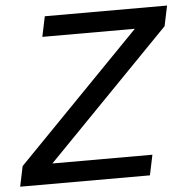

<svg xmlns="http://www.w3.org/2000/svg" viewBox="-58 -717 745 765"><g transform="rotate(-5 315.0 -334.0)"><path d="M-8 0 9 -81 502 -587H132L149 -668H638L621 -587L128 -81H528L511 0Z"/></g></svg>

Font: Atkinson Hyperlegible Next
Style: Italic
Weight: 400
Italic angle: -12°
Designer: Elliott Scott, Megan Eiswerth, Linus Boman, Theodore Petrosky, Letters from Sweden
Foundry: Applied Design Works, Letters from Sweden
Version: Version 2.001